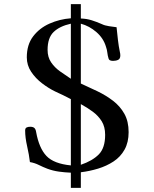

<svg xmlns="http://www.w3.org/2000/svg" viewBox="-20 -833 740 924"><path d="M486 -184Q486 -223 469.5 -249.5Q453 -276 426.5 -295.5Q400 -315 369 -332V-40Q425 -59 455.5 -90Q486 -121 486 -184ZM321 -719Q267 -707 238 -679Q209 -651 209 -593Q209 -558 226 -533Q243 -508 269 -489.5Q295 -471 321 -454ZM599 -197Q599 -148 579.5 -113Q560 -78 526.5 -56Q493 -34 452 -21.5Q411 -9 369 -4V71H321V-2Q293 -3 264 -7Q235 -11 208 -21Q187 -29 167 -39Q147 -49 124 -53Q120 -88 110.5 -129.5Q101 -171 101 -205Q101 -216 108 -219.5Q115 -223 125 -223Q139 -223 145.5 -217Q152 -211 154 -197Q168 -120 203.5 -82.5Q239 -45 321 -37V-356Q302 -366 283.5 -375Q265 -384 245 -393Q214 -408 182.5 -432Q151 -456 130 -487.5Q109 -519 109 -557Q109 -618 139.5 -658Q170 -698 218.5 -719.5Q267 -741 321 -745V-813H369V-744Q397 -743 421 -735.5Q445 -728 470 -717Q484 -710 504.5 -707Q525 -704 541 -702Q544 -672 547.5 -641.5Q551 -611 557 -582Q558 -578 558.5 -574.5Q559 -571 559 -566Q559 -550 548.5 -545Q538 -540 524 -540Q516 -540 510 -542.5Q504 -545 502 -553Q498 -566 496.5 -580Q495 -594 490 -608Q478 -649 444 -678.5Q410 -708 369 -719V-431Q409 -413 449.5 -393.5Q490 -374 524 -348Q558 -322 578.5 -285.5Q599 -249 599 -197Z"/></svg>

Font: Kaisei Opti Medium
Style: Regular
Weight: 500
Designer: Font-Kai, 金井和夫
Foundry: KAZUO KANAI
Version: Version 5.003